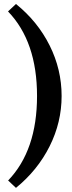

<svg xmlns="http://www.w3.org/2000/svg" viewBox="-20 -764 361 957"><path d="M59.6 172.4 20.5 135.7Q164.6 -14.2 164.6 -285.6Q164.6 -557.1 20 -707L59.6 -744.1Q167.5 -657.2 227.3 -537.6Q287.1 -418 287.1 -285.6Q287.1 -154.3 227.3 -34.9Q167.5 84.5 59.6 172.4Z"/></svg>

Font: Elstob 18pt SemiBold
Style: Regular
Weight: 600
Designer: Peter S. Baker
Version: Version 1.015